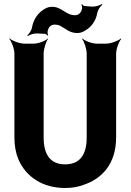

<svg xmlns="http://www.w3.org/2000/svg" viewBox="-20 -929 655 959"><path d="M305 -108C234 -108 198 -154 198 -242V-661C198 -685 210 -722 220 -735L219 -737C208 -725 172 -711 148 -711H102C78 -711 41 -725 28 -737L26 -735C38 -722 52 -685 52 -661V-242C52 -201 59 -164 72 -133C111 -43 196 10 305 10C338 10 370 5 398 -6C492 -37 560 -114 560 -242V-661C560 -685 574 -722 586 -735L584 -737C571 -725 534 -711 510 -711H463C439 -711 403 -725 392 -737L390 -735C400 -722 413 -685 413 -661V-242C413 -154 377 -108 305 -108ZM241 -895C228 -895 215 -892 204 -885C173 -868 148 -836 140 -793C138 -778 125 -759 116 -752L119 -749C128 -756 151 -763 166 -762L205 -760C210 -759 216 -754 218 -751L221 -753C218 -757 217 -767 218 -773C222 -793 234 -806 252 -806C263 -806 273 -804 281 -800C307 -786 328 -764 366 -764C380 -764 392 -768 403 -775C433 -791 459 -822 466 -865C469 -880 482 -899 491 -905L489 -909C480 -902 455 -895 440 -896L402 -899C397 -899 392 -905 390 -908L386 -906C389 -902 391 -892 390 -886C386 -866 373 -853 355 -853C308 -853 289 -895 241 -895Z"/></svg>

Font: Asimov
Style: EdgeNar
Weight: 500
Designer: Google
Version: Version 2.000980: 2014